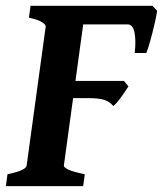

<svg xmlns="http://www.w3.org/2000/svg" viewBox="-25 -635 556 655"><path d="M511.2 -598.1Q508.8 -581.5 502 -552Q495.1 -522.5 487.3 -494.6Q479.5 -466.8 474.1 -454.1H434.6Q439.5 -499 433.6 -525.4Q427.7 -551.8 410.6 -551.8H235.4L257.3 -615.2H495.1ZM413.1 -340.3Q402.3 -323.2 387.2 -302.2Q372.1 -281.2 361.3 -273.4Q350.1 -287.6 331.8 -293.9Q313.5 -300.3 275.4 -300.3H126L199.7 -358.9H397.9ZM333.5 -615.2 328.1 -574.7Q296.4 -571.3 278.3 -566.7Q260.3 -562 259.3 -555.2L192.9 -70.3Q192.4 -64.5 206.5 -57.1Q220.7 -49.8 264.2 -40.5L258.8 0H-4.9L0.5 -40.5Q64 -53.7 65.9 -70.3L130.9 -544.4Q131.8 -550.3 118.7 -559.1Q105.5 -567.9 73.7 -574.7L79.1 -615.2Z"/></svg>

Font: Gentium Book Plus
Style: Bold Italic
Weight: 700
Italic angle: -8°
Designer: Victor Gaultney, Annie Olsen, Iska Routamaa, Becca Hirsbrunner
Foundry: SIL International
Version: Version 6.101